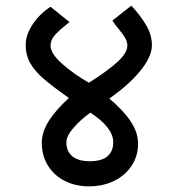

<svg xmlns="http://www.w3.org/2000/svg" viewBox="-20 -656 640 680"><path d="M128 -150Q128 -189 153.2 -228.2Q178.5 -267.5 224 -309Q164.5 -351 134 -377.5Q103.5 -404 87.2 -432.2Q71 -460.5 71 -497Q71 -525 85.5 -552.5Q100 -580 120.8 -600.8Q141.5 -621.5 159 -632L226 -578Q216 -569 210.5 -565Q186.5 -546 172.8 -529.8Q159 -513.5 159 -494Q159 -466 201.5 -428.8Q244 -391.5 295 -363Q363.5 -406.5 397 -437.5Q430.5 -468.5 431 -494Q431 -508.5 423.5 -521.2Q416 -534 400.5 -553Q386 -570.5 378 -583L445 -636Q476 -603 497 -568Q518 -533 518 -496Q518 -455 476.2 -404.2Q434.5 -353.5 367 -307Q416.5 -265.5 442.8 -226.2Q469 -187 469 -147Q469 -103.5 446.2 -69Q423.5 -34.5 383.8 -15.2Q344 4 295 4Q247.5 4 209.5 -15.2Q171.5 -34.5 149.8 -69.5Q128 -104.5 128 -150ZM381 -152Q381 -204.5 300 -257Q264.5 -231.5 239.8 -202.8Q215 -174 215 -152Q215 -120 236.2 -102.5Q257.5 -85 298 -85Q340 -85 360.5 -102.5Q381 -120 381 -152Z"/></svg>

Font: JuliaMono
Style: Bold
Weight: 700
Monospace: yes
Designer: cormullion
Foundry: corm
Version: Version 0.055; ttfautohint (v1.8.4)